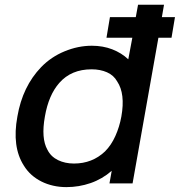

<svg xmlns="http://www.w3.org/2000/svg" viewBox="-20 -770 754 806"><path d="M700 -611.5H645L536.5 0H439.5L449 -53Q409.5 -18.5 360.5 -1.5Q311.5 15.5 258.5 15.5Q230 15.5 203.5 9.5Q177 3.5 154 -8Q131 -19.5 112.2 -36.2Q93.5 -53 80 -75Q29.5 -154 53 -281Q74.5 -407 153 -488.5Q195 -531.5 251 -554.5Q308 -578 365.5 -578Q412 -578 451 -563Q490 -548 518.5 -521L535.5 -611.5H427L441.5 -698H550L559.5 -750H668.5L659.5 -698H714.5ZM489.5 -281Q506.5 -376.5 472 -428Q457.5 -454 429.2 -466.5Q401 -479 364.5 -479Q279 -479 229 -422Q184 -371 168.5 -281Q152 -189.5 179 -141.5Q193.5 -112.5 223.2 -98Q253 -83.5 290.5 -83.5Q367.5 -83.5 421 -134.5Q447 -160.5 464.2 -198.8Q481.5 -237 489.5 -281Z"/></svg>

Font: Russisch Sans SemiBold
Style: Italic
Weight: 600
Width: 4
Italic angle: -10°
Designer: Michael Sharanda (font) & Cristiano Sobral (main changes)
Foundry: Michael Sharanda
Version: Version 2.00;September 8, 2020;FontCreator 13.0.0.2681 64-bi